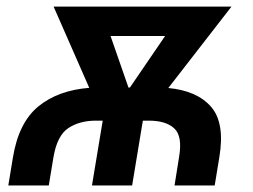

<svg xmlns="http://www.w3.org/2000/svg" viewBox="-20 -566 771 586"><path d="M5.4 0 19.5 -85.9Q37.1 -192.4 97.4 -241.5Q157.7 -290.5 252.4 -297.9L143.6 -545.9H686.5L493.7 -297.4Q582 -289.1 624.5 -239.7Q667 -190.4 649.4 -85.9L635.3 0H512.7L526.4 -85.9Q537.6 -149.9 512.2 -173.8Q486.8 -197.8 434.1 -197.8H416L383.3 0H260.7L293.5 -197.8H273.4Q222.7 -197.8 188.5 -175Q154.3 -152.3 143.1 -85.9L128.9 0ZM372.1 -298.8H376.5L483.9 -456.1H317.4Z"/></svg>

Font: Inter Semi Bold
Style: Italic
Weight: 600
Italic angle: -9.39999°
Designer: Rasmus Andersson
Foundry: rsms
Version: Version 4.000;git-3c8e0fc